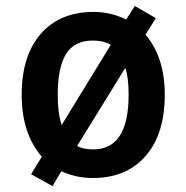

<svg xmlns="http://www.w3.org/2000/svg" viewBox="-20 -591 628 648"><path d="M187 -13.2 157.2 37.1 85 -2.9 121.1 -62Q53.2 -140.6 53.2 -271Q53.2 -403.3 117.9 -477.1Q182.6 -550.8 295.9 -550.8Q354.5 -550.8 405.8 -524.9L435.1 -570.8L505.9 -529.8L471.2 -474.1Q536.1 -397.9 536.1 -271Q536.1 -138.7 471.4 -64.5Q406.7 9.8 293 9.8Q236.8 9.8 187 -13.2ZM188 -168.9 354 -439.9Q329.6 -454.1 293.9 -454.1Q231 -454.1 202.9 -408.7Q174.8 -363.3 174.8 -271Q174.8 -209 188 -168.9ZM402.8 -361.8 240.2 -98.1Q260.3 -86.9 294.9 -86.9Q414.1 -86.9 414.1 -271Q414.1 -331.1 402.8 -361.8Z"/></svg>

Font: Droid Sans TV
Style: Bold
Weight: 600
Version: Version 1.00